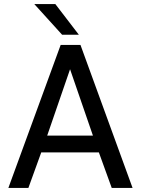

<svg xmlns="http://www.w3.org/2000/svg" viewBox="-20 -920 690 940"><path d="M277 -700H374L629 0H527L464 -174H182L119 0H21ZM435 -256 323 -581 211 -256ZM148 -900H251L366 -750H284Z"/></svg>

Font: Golos UI VF
Style: Regular
Weight: 400
Designer: A.Korolkova, Vitaly Kuzmin
Foundry: ParaType Ltd
Version: Version 2.000